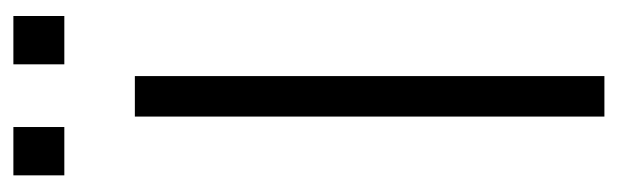

<svg xmlns="http://www.w3.org/2000/svg" viewBox="-346 -600 945 294"><g transform="rotate(-90 127.0 -452.5)"><path d="M96 0V-719H158V0ZM176 -827V-905H250V-827ZM6 -827V-905H80V-827Z"/></g></svg>

Font: Nunitoga
Style: Light
Weight: 300
Designer: Vernon Adams
Foundry: Vernon Adams
Version: Version 1.0